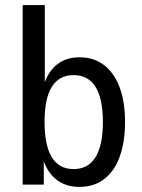

<svg xmlns="http://www.w3.org/2000/svg" viewBox="-20 -725 557 754"><path d="M291 9Q238 9 201 -20Q164 -49 147 -107H152V0H69V-705H156V-387H151Q167 -442 203 -471Q239 -500 292 -500Q349 -500 389 -469Q429 -438 450 -381.5Q471 -325 471 -246Q471 -167 450 -109.5Q429 -52 389 -21.5Q349 9 291 9ZM269 -61Q326 -61 355 -107.5Q384 -154 384 -246Q384 -338 355 -384Q326 -430 269 -430Q212 -430 183.5 -384Q155 -338 155 -246Q155 -154 183.5 -107.5Q212 -61 269 -61Z"/></svg>

Font: Nunito Sans 10pt Condensed Medium
Style: Regular
Weight: 500
Width: 3
Designer: Vernon Adams
Foundry: Vernon Adams
Version: Version 3.101;gftools[0.9.27]